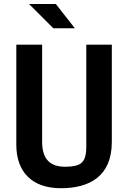

<svg xmlns="http://www.w3.org/2000/svg" viewBox="-20 -960 660 989"><path d="M293.5 9.5C437.5 9.5 556 -49 556 -229V-730H424.5V-205.5C424.5 -150.5 412 -131.5 398.5 -120C384.5 -108 356 -101 316.5 -101C235.5 -101 197 -142.5 197 -230V-730H64V-214.5C64 -74 145 9.5 293.5 9.5ZM129.5 -939.5 254.5 -814.5H365.5L267.5 -939.5Z"/></svg>

Font: Monaspace Argon SemiBold
Style: Regular
Weight: 600
Designer: Riley Cran & the Lettermatic Team
Foundry: Lettermatic
Version: Version 1.000 (Monaspace Argon)